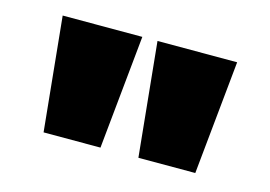

<svg xmlns="http://www.w3.org/2000/svg" viewBox="-53 -864 687 489"><g transform="rotate(15 290.0 -620.0)"><path d="M90 -470 60 -770H270L240 -470ZM340 -470 310 -770H520L490 -470Z"/></g></svg>

Font: M PLUS 1 Black
Style: Regular
Weight: 900
Designer: Coji Morishita
Foundry: UNDERFOREST DESIGN
Version: Version 1.001